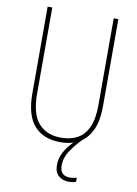

<svg xmlns="http://www.w3.org/2000/svg" viewBox="-100 -871 754 1059"><g transform="rotate(10 277.0 -341.5)"><path d="M307 41Q307 100 362 100Q374 100 385 98Q396 96 401 94V117Q395 120 384.5 122Q374 124 361 124Q327 124 304 104.5Q281 85 281 43Q281 7 299 -27.5Q317 -62 349 -93Q316 -83 277 -83Q182 -83 130.5 -141Q79 -199 79 -321V-807H105V-325Q105 -210 150.5 -159Q196 -108 277 -108Q328 -108 367 -128.5Q406 -149 427.5 -196Q449 -243 449 -321V-807H475V-321Q475 -241 453.5 -191.5Q432 -142 395 -116Q362 -83 334.5 -42.5Q307 -2 307 41Z"/></g></svg>

Font: Noto Sans Telugu UI Condensed Thin
Style: Regular
Weight: 100
Width: 3
Designer: Jelle Bosma - Monotype Design Team
Foundry: Monotype Imaging Inc.
Version: Version 2.005; ttfautohint (v1.8.4.7-5d5b)